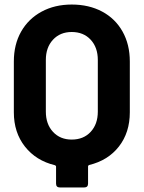

<svg xmlns="http://www.w3.org/2000/svg" viewBox="-20 -728 633 846"><path d="M552 -457V-233Q552 -144 504 -82.5Q456 -21 373 -1Q368 1 368 5V81Q368 98 351 98H244Q227 98 227 81V6Q227 2 222 0Q139 -20 90 -82Q41 -144 41 -233V-457Q41 -532 73 -588.5Q105 -645 163 -676.5Q221 -708 296 -708Q372 -708 430 -677Q488 -646 520 -589Q552 -532 552 -457ZM411 -464Q411 -519 379.5 -553Q348 -587 296 -587Q245 -587 213.5 -553Q182 -519 182 -464V-236Q182 -181 213.5 -147Q245 -113 296 -113Q348 -113 379.5 -147Q411 -181 411 -236Z"/></svg>

Font: Barlow
Style: Bold
Weight: 700
Designer: Jeremy Tribby
Foundry: Jeremy Tribby
Version: Version 1.101 August 23, 2024